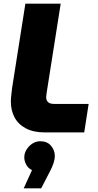

<svg xmlns="http://www.w3.org/2000/svg" viewBox="-20 -720 534 1044"><path d="M224 0Q162 0 120.5 -22Q79 -44 59 -82Q39 -120 39 -168Q39 -186 42 -208.5Q45 -231 46 -243L118 -700H310L235 -224Q234 -215 232.5 -206.5Q231 -198 231 -192Q231 -175 241 -165Q251 -155 273 -155H462L438 0ZM109 304 154 205Q134 196 123 176Q112 156 112 136Q112 113 124.5 93Q137 73 156.5 60.5Q176 48 199 48Q236 48 257 72Q278 96 278 128Q278 146 271 167.5Q264 189 251 213L204 304Z"/></svg>

Font: MuseoModerno ExtraBold
Style: Italic
Weight: 800
Italic angle: -9°
Designer: Pablo Cosgaya, Héctor Gatti, Marcela Romero, and the Authors of The MuseoModerno Project.
Foundry: Omnibus-Type Team
Version: Version 1.003